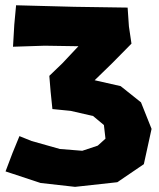

<svg xmlns="http://www.w3.org/2000/svg" viewBox="-20 -686 602 728"><path d="M41 -666 34.2 -592.8 29.3 -508.8 149.4 -512.7 277.3 -510.7 216.8 -446.3 167 -398.4 171.9 -338.9 178.7 -272.5 248 -265.6 333 -246.1 374 -211.9 379.9 -160.2 350.6 -133.8 292 -114.3 207 -121.1 99.6 -151.4 53.7 -169.9 27.3 -105.5 1 -36.1 133.8 7.8 264.6 22.5 424.8 4.9 525.4 -63.5 554.7 -197.3 514.6 -297.9 437.5 -359.4 338.9 -381.8 404.3 -445.3 478.5 -520.5 468.8 -585.9 463.9 -657.2 261.7 -660.2Z"/></svg>

Font: MaokenAssortedSans-TC
Style: Regular
Weight: 500
Version: Version 0.83